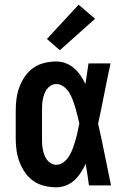

<svg xmlns="http://www.w3.org/2000/svg" viewBox="-20 -790 540 818"><path d="M220 8Q195 8 169.5 2Q144 -4 123 -18.5Q102 -33 87 -54.5Q72 -76 63 -100Q54 -124 50.5 -149Q47 -174 47 -200V-320Q47 -346 50.5 -371Q54 -396 63 -420Q72 -444 87 -465.5Q102 -487 123 -501.5Q144 -516 169.5 -522Q195 -528 220 -528Q241 -528 260.5 -520.5Q280 -513 295.5 -499.5Q311 -486 323 -468.5Q335 -451 344 -432Q347 -454 350.5 -476Q354 -498 357 -520H451Q437 -456 424.5 -391.5Q412 -327 398 -263Q413 -198 426 -132Q439 -66 453 0H359Q356 -23 352.5 -46Q349 -69 345 -92Q336 -73 324.5 -55Q313 -37 297.5 -22.5Q282 -8 261.5 0Q241 8 220 8ZM220 -88Q238 -88 252.5 -100Q267 -112 276 -127.5Q285 -143 291 -160Q297 -177 302 -194Q307 -211 310.5 -228.5Q314 -246 318 -264Q314 -281 310 -297.5Q306 -314 301 -331Q296 -348 290 -364Q284 -380 275 -395Q266 -410 251.5 -421Q237 -432 220 -432Q208 -432 197.5 -426Q187 -420 180 -410.5Q173 -401 169 -390Q165 -379 162.5 -367Q160 -355 159.5 -343.5Q159 -332 159 -320V-200Q159 -188 159.5 -176.5Q160 -165 162.5 -153Q165 -141 169 -130Q173 -119 180 -109.5Q187 -100 197.5 -94Q208 -88 220 -88ZM235 -576 180 -624 315 -770 385 -710Z"/></svg>

Font: Iosevka Gothic
Style: Bold
Weight: 700
Monospace: yes
Designer: Belleve Invis
Foundry: Belleve Invis
Version: Version 15.5.1; ttfautohint (v1.8.4)